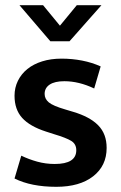

<svg xmlns="http://www.w3.org/2000/svg" viewBox="-20 -710 465 740"><path d="M343 -369Q284 -397 228 -397Q191 -397 171.5 -384Q152 -371 152 -348Q152 -329 168 -315.5Q184 -302 232 -288L262 -279Q326 -260 358.5 -227Q391 -194 391 -140Q391 -71 339 -30.5Q287 10 197 10Q100 10 36 -22L62 -110Q91 -96 123.5 -87Q156 -78 191 -78Q274 -78 274 -131Q274 -155 254.5 -167Q235 -179 188 -193L157 -203Q95 -223 65.5 -255.5Q36 -288 36 -341Q36 -372 49 -398.5Q62 -425 85.5 -444Q109 -463 142.5 -473.5Q176 -484 217 -484Q258 -484 296.5 -476.5Q335 -469 368 -454ZM55 -690H146L211 -611L276 -690H371L248 -551H174Z"/></svg>

Font: Ek Mukta SemiBold
Style: Regular
Weight: 600
Designer: Girish Dalvi and Yashodeep Gholap
Foundry: Ek Type
Version: Version 2.538;PS 1.002;hotconv 16.6.51;makeotf.lib2.5.65220;